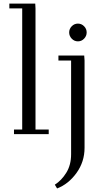

<svg xmlns="http://www.w3.org/2000/svg" viewBox="-20 -749 585 1072"><path d="M32.2 -702.1V-729H176.8L178.2 -702.1V-25.9H252V0H58.1V-25.9H104V-702.1ZM286.1 282.2Q323.7 258.3 350.3 215.1Q377 171.9 377 111.8V-411.1H306.2V-439H450.2L452.1 -411.1V76.2Q452.1 154.3 407.2 216.6Q362.3 278.8 298.8 303.2ZM380.6 -533Q366.2 -547.9 366.2 -567.9Q366.2 -587.9 380.6 -602.5Q395 -617.2 415 -617.2Q435.1 -617.2 449.5 -602.5Q463.9 -587.9 463.9 -567.9Q463.9 -547.9 449.5 -533Q435.1 -518.1 415 -518.1Q395 -518.1 380.6 -533Z"/></svg>

Font: Dehuti
Style: Book
Weight: 400
Version: Version 1.2